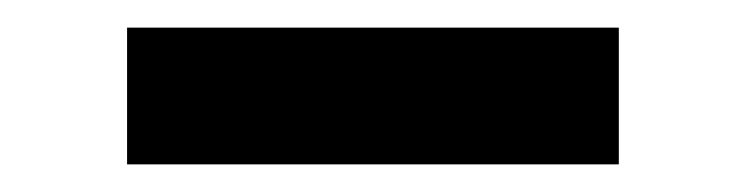

<svg xmlns="http://www.w3.org/2000/svg" viewBox="-20 -770 540 139"><path d="M428 -651H72V-750H428Z"/></svg>

Font: Hind Jalandhar
Style: Bold
Weight: 700
Designer: Namrata Goyal
Foundry: Indian Type Foundry
Version: Version 0.702;PS 1.0;hotconv 1.0.81;makeotf.lib2.5.63406